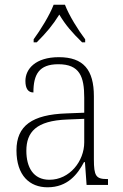

<svg xmlns="http://www.w3.org/2000/svg" viewBox="-20 -786 524 816"><path d="M123 -619V-606H136C178 -648 204 -679 232 -724C259 -679 286 -648 329 -606H342V-619C313 -657 273 -721 256 -766H208C191 -721 151 -657 123 -619ZM182 10C268 10 310 -46 337 -97H341L348 0H439V-25H435C388 -25 379 -38 379 -109V-377C379 -489 335 -543 230 -543C131 -543 88 -493 88 -442C88 -409 100 -393 122 -393C122 -470 146 -513 228 -513C319 -513 338 -460 338 -371V-307L262 -304C117 -299 50 -252 50 -147C50 -40 106 10 182 10ZM190 -22C121 -22 92 -76 92 -145C92 -225 134 -273 265 -278L338 -281V-181C338 -101 276 -22 190 -22Z"/></svg>

Font: Noto Serif Hebrew SemiCondensed ExtraLight
Style: Regular
Weight: 200
Width: 4
Designer: Monotype Design Team
Foundry: Monotype Imaging Inc.
Version: Version 2.004